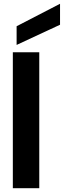

<svg xmlns="http://www.w3.org/2000/svg" viewBox="-20 -997 338 1017"><path d="M48 0V-720H188V0ZM68 -759V-858L298 -977V-866Z"/></svg>

Font: Host Grotesk Black
Style: Regular
Weight: 900
Designer: Doğukan Karapınar based on Poppins by Indian Type Foundry, Jonny Pinhorn
Foundry: Element Type
Version: Version 1.000; ttfautohint (v1.8.4.7-5d5b);gftools[0.9.33]